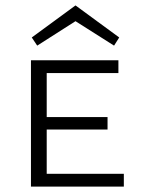

<svg xmlns="http://www.w3.org/2000/svg" viewBox="-20 -687 520 707"><path d="M117 -519 97 -549 258 -667 419 -549 400 -519 258 -609ZM436 -47V0H94V-465H416V-418H152V-256H376V-210H152V-47Z"/></svg>

Font: Ysabeau SC Semilight
Style: Regular
Weight: 300
Designer: Christian Thalmann (Catharsis Fonts)
Version: Version 0.003